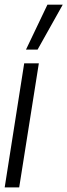

<svg xmlns="http://www.w3.org/2000/svg" viewBox="-25 -810 291 830"><path d="M58 0H-4.7L79.6 -536.2H142.9ZM87.4 -595.7 180 -789.7H246.2L137.5 -595.7Z"/></svg>

Font: Georama ExtraCondensed Thin
Style: Italic
Weight: 100
Width: 2
Italic angle: -9°
Designer: Jean-Baptiste Levee
Foundry: Production Type
Version: Version 1.001